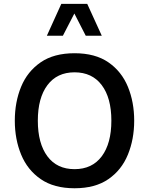

<svg xmlns="http://www.w3.org/2000/svg" viewBox="-20 -981 780 1006"><path d="M370.6 -702.1Q479 -702.1 548.1 -654.3Q617.2 -606.4 650.1 -526.4Q683.1 -446.3 683.1 -348.6Q683.1 -251.5 650.1 -170.9Q617.2 -90.3 548.1 -42.5Q479 5.4 370.6 5.4Q262.7 5.4 193.4 -42.5Q124 -90.3 90.8 -170.9Q57.6 -251.5 57.6 -348.6Q57.6 -446.3 90.6 -526.4Q123.5 -606.4 192.9 -654.3Q262.2 -702.1 370.6 -702.1ZM370.6 -602.1Q278.8 -602.1 228.5 -534.9Q178.2 -467.8 178.2 -348.6Q178.2 -229.5 228.3 -162.1Q278.3 -94.7 370.6 -94.7Q462.9 -94.7 513.2 -162.1Q563.5 -229.5 563.5 -348.6Q563.5 -468.3 512.9 -535.2Q462.4 -602.1 370.6 -602.1ZM513.2 -793.9H429.2L369.6 -910.2L309.6 -793.9H225.6L301.3 -960.9H437Z"/></svg>

Font: Estedad-FD SemiBold
Style: Regular
Weight: 600
Designer: Amin Abedi
Version: Version 7.3